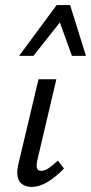

<svg xmlns="http://www.w3.org/2000/svg" viewBox="-20 -727 357 753"><path d="M104 6Q84 6 69.5 -3Q55 -12 50 -30.5Q45 -49 51 -79L131 -416H201L126 -97Q122 -78 125 -67.5Q128 -57 142 -57Q156 -57 171 -67.5Q186 -78 207 -97L231 -66Q198 -32 166 -13Q134 6 104 6ZM55 -508 202 -707H255L233 -662L111 -508ZM262 -508 207 -661 202 -707H255L317 -508Z"/></svg>

Font: Ysabeau Office Medium
Style: Italic
Weight: 500
Italic angle: -12°
Designer: Christian Thalmann (Catharsis Fonts)
Version: Version 2.001;gftools[0.9.30]; featfreeze: tnum,lnum,ss02